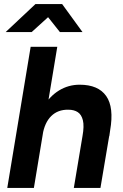

<svg xmlns="http://www.w3.org/2000/svg" viewBox="-20 -932 609 952"><path d="M16 0 132 -700H264L148 0ZM346 0 389 -257 523 -267 478 0ZM389 -257Q398 -307 391 -335.5Q384 -364 365.5 -376Q347 -388 319 -388Q267 -389 234 -356.5Q201 -324 191 -262L147 -263Q160 -343 192.5 -398.5Q225 -454 272 -483Q319 -512 375 -512Q467 -512 506.5 -456Q546 -400 526 -285L522 -257ZM8 -773 156 -912H287V-909L137 -773ZM277 -773 169 -909 170 -912H288L389 -773Z"/></svg>

Font: Figtree
Style: Bold Italic
Weight: 700
Italic angle: -9.5°
Foundry: Erik Kennedy
Version: Version 2.001;gftools[0.9.30]